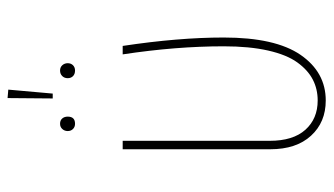

<svg xmlns="http://www.w3.org/2000/svg" viewBox="-204 -654 869 500"><g transform="rotate(-90 230.0 -404.5)"><path d="M224.1 -818.8 246.1 -816.9 235.8 -701.2H223.1ZM157.2 -682.1Q166 -682.1 170.9 -676.5Q175.8 -670.9 175.8 -662.1Q175.8 -643.1 157.2 -643.1Q148.9 -643.1 143.6 -648.4Q138.2 -653.8 138.2 -662.1Q138.2 -670.4 143.6 -676.3Q148.9 -682.1 157.2 -682.1ZM295.9 -682.1Q304.2 -682.1 309.6 -676.3Q314.9 -670.4 314.9 -662.1Q314.9 -653.8 309.6 -648.4Q304.2 -643.1 295.9 -643.1Q286.6 -643.1 281.2 -648.4Q275.9 -653.8 275.9 -662.1Q275.9 -670.9 281.5 -676.5Q287.1 -682.1 295.9 -682.1ZM359.9 -519Q381.8 -374 381.8 -255.9Q381.8 -121.6 336.7 -55.9Q291.5 9.8 217.8 9.8Q161.1 9.8 126 -28.6Q90.8 -66.9 90.8 -134.8V-519H112.8V-136.2Q112.8 -75.2 141.6 -43.2Q170.4 -11.2 217.8 -11.2Q247.6 -11.2 272.2 -23.9Q296.9 -36.6 316.9 -64.2Q336.9 -91.8 347.9 -140.4Q358.9 -189 358.9 -255.9Q358.9 -380.4 337.9 -519Z"/></g></svg>

Font: Fira Sans Compressed Thin
Style: Regular
Weight: 100
Width: 1
Designer: Carrois Corporate & Edenspiekermann AG
Foundry: Carrois Corporate GbR & Edenspiekermann AG
Version: Version 4.203;PS 004.203;hotconv 1.0.88;makeotf.lib2.5.64775